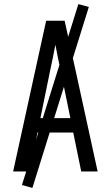

<svg xmlns="http://www.w3.org/2000/svg" viewBox="-20 -836 540 936"><path d="M44 0 205 -735H295L349 -490L456 0H376L337 -190H163L124 0ZM323 -260 276 -490Q269 -522 262.5 -554Q256 -586 250 -618Q244 -586 237.5 -554Q231 -522 224 -490L177 -260ZM138 80 87 66 362 -816 413 -802Z"/></svg>

Font: Iosevka www.saffi
Style: Regular
Weight: 400
Monospace: yes
Designer: Belleve Invis
Foundry: Belleve Invis
Version: Version 22.0.2; ttfautohint (v1.8.3)